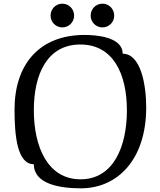

<svg xmlns="http://www.w3.org/2000/svg" viewBox="-20 -1010 872 1044"><path d="M420 14C618 14 775 -141 775 -426C775 -548 746 -718 647 -718C647 -811 498 -820 440 -820C192 -820 59 -658 59 -414C59 -270 74 -117 164 -117C164 -10 303 14 420 14ZM418 -35C240 -35 164 -210 164 -411C164 -612 240 -768 417 -768C595 -768 670 -609 670 -410C670 -210 595 -35 418 -35ZM255 -925C255 -889 284 -861 319 -861C354 -861 383 -889 383 -925C383 -962 354 -990 319 -990C284 -990 255 -962 255 -925ZM473 -925C473 -889 502 -861 537 -861C572 -861 601 -889 601 -925C601 -962 572 -990 537 -990C502 -990 473 -962 473 -925Z"/></svg>

Font: Milonga
Style: Regular
Weight: 400
Designer: Pablo Impallari, Brenda Gallo, Rodrigo Fuenzalida
Foundry: Pablo Impallari, Brenda Gallo, Rodrigo Fuenzalida
Version: Version 1.000